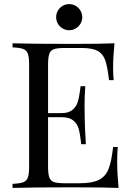

<svg xmlns="http://www.w3.org/2000/svg" viewBox="-20 -920 649 940"><path d="M42 0ZM560.5 0Q492.7 -2.9 331.5 -2.9Q139.6 -2.9 41.5 0V-20Q77.6 -21.5 94 -27.8Q110.4 -34.2 116.5 -51.3Q122.6 -68.4 122.6 -106V-602.1Q122.6 -639.6 116.5 -656.7Q110.4 -673.8 94 -680.2Q77.6 -686.5 41.5 -688V-708Q139.6 -705.1 331.5 -705.1Q478.5 -705.1 540.5 -708Q533.7 -642.6 533.7 -589.8Q533.7 -550.8 536.6 -527.8H513.7Q506.3 -592.8 495.4 -624.5Q484.4 -656.2 458.3 -670.7Q432.1 -685.1 379.4 -685.1H296.4Q260.3 -685.1 243.9 -679.2Q227.5 -673.3 221.4 -656.5Q215.3 -639.6 215.3 -602.1V-366.2H281.7Q316.9 -366.2 335.7 -382.8Q354.5 -399.4 361.1 -421.9Q367.7 -444.3 372.1 -478.5Q372.6 -487.3 374.5 -498H397.5Q394 -448.7 394 -403.8L394.5 -356Q394.5 -305.2 400.4 -213.9H377.4L376 -228Q371.6 -267.6 364.7 -291Q357.9 -314.5 338.6 -330.3Q319.3 -346.2 281.7 -346.2H215.3V-106Q215.3 -68.4 221.4 -51.5Q227.5 -34.7 243.9 -28.8Q260.3 -22.9 296.4 -22.9H369.6Q432.1 -22.9 464.6 -39.6Q497.1 -56.2 511.5 -92.8Q525.9 -129.4 533.7 -200.2H556.6Q553.7 -173.3 553.7 -127.9Q553.7 -71.3 560.5 0ZM382.8 -835.9Q382.8 -818.8 374 -804Q365.2 -789.1 350.6 -780.5Q335.9 -772 318.8 -772Q301.8 -772 286.9 -780.5Q272 -789.1 263.4 -804Q254.9 -818.8 254.9 -835.9Q254.9 -853 263.4 -867.9Q272 -882.8 286.9 -891.4Q301.8 -899.9 318.8 -899.9Q335.9 -899.9 350.6 -891.4Q365.2 -882.8 374 -867.9Q382.8 -853 382.8 -835.9Z"/></svg>

Font: Playfair Display SC
Style: Regular
Weight: 400
Designer: Claus Eggers Sørensen
Foundry: Claus Eggers Sørensen
Version: Version 1.004;PS 001.004;hotconv 1.0.70;makeotf.lib2.5.58329